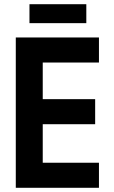

<svg xmlns="http://www.w3.org/2000/svg" viewBox="-20 -892 540 912"><path d="M390 -782V-872H120V-782ZM450 0V-119H183V-302H432V-421H183V-595H450V-714H55V0Z"/></svg>

Font: Noto Sans Mono UI Condensed
Style: Bold
Weight: 700
Width: 3
Designer: Monotype Design team
Foundry: Monotype Imaging Inc.
Version: 1.000